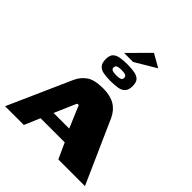

<svg xmlns="http://www.w3.org/2000/svg" viewBox="-222 -948 1086 1086"><g transform="rotate(45 321.5 -404.5)"><path d="M-2 0 166 -378Q184 -418 217.5 -441Q251 -464 320 -464Q376 -464 412.5 -442.5Q449 -421 469 -378L637 0H424L381 -94H188L148 0ZM219 -167H344L294 -285Q293 -290 290.5 -295Q288 -300 283 -300Q277 -300 274.5 -295Q272 -290 270 -285ZM317 -522Q286 -522 262 -526.5Q238 -531 225 -546Q212 -561 212 -591Q212 -621 225 -634.5Q238 -648 262.5 -652.5Q287 -657 319 -657Q353 -657 377.5 -652.5Q402 -648 415 -634.5Q428 -621 428 -591Q428 -561 415 -546Q402 -531 377 -526.5Q352 -522 317 -522ZM319 -568Q341 -568 351 -572.5Q361 -577 361 -589Q361 -602 351 -606.5Q341 -611 319 -611Q298 -611 287.5 -606.5Q277 -602 277 -589Q277 -577 287 -572.5Q297 -568 319 -568ZM261 -689 380 -809 459 -764 333 -689Z"/></g></svg>

Font: Genos Thin ExtraBold
Style: Regular
Weight: 800
Version: Version 1.010